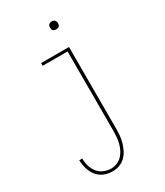

<svg xmlns="http://www.w3.org/2000/svg" viewBox="-224 -798 948 1101"><g transform="rotate(-30 250.0 -247.0)"><path d="M185 213Q166 213 147 208.5Q128 204 112 194Q96 184 84 169Q72 154 64.5 136.5Q57 119 53.5 100Q50 81 49 62H69Q69 87 76 111.5Q83 136 98 155.5Q113 175 136.5 185Q160 195 185 195Q205 195 224.5 187Q244 179 258 164Q272 149 281 130.5Q290 112 295 92Q300 72 301.5 51.5Q303 31 303 10V-512H138V-530H323V10Q323 33 321 56Q319 79 312.5 101Q306 123 295.5 144Q285 165 268.5 181Q252 197 230 205Q208 213 185 213ZM310 -654Q305 -654 299.5 -655.5Q294 -657 290.5 -660.5Q287 -664 285.5 -669.5Q284 -675 284 -680Q284 -685 285.5 -690.5Q287 -696 290.5 -699.5Q294 -703 299.5 -705Q305 -707 310 -707Q315 -707 320.5 -705Q326 -703 329.5 -699.5Q333 -696 335 -690.5Q337 -685 337 -680Q337 -675 335 -669.5Q333 -664 329.5 -660.5Q326 -657 320.5 -655.5Q315 -654 310 -654Z"/></g></svg>

Font: Iosevka Slab Thin
Style: Regular
Weight: 100
Monospace: yes
Designer: Belleve Invis
Foundry: Belleve Invis
Version: Version 11.1.0; ttfautohint (v1.8.3)